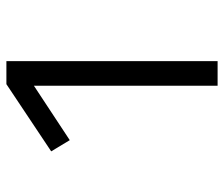

<svg xmlns="http://www.w3.org/2000/svg" viewBox="-70 -630 700 600"><g transform="rotate(-90 280.0 -330.0)"><path d="M317 -660 107 -520 142 -462 312 -574V0H389V-660Z"/></g></svg>

Font: Sunflower Light
Style: Regular
Weight: 300
Designer: JIKJI
Foundry: JIKJI
Version: Version 1.00